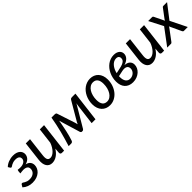

<svg xmlns="http://www.w3.org/2000/svg" viewBox="317 -1765 3023 3023"><g transform="rotate(-45 1828.5 -254.0)"><path d="M55 -444Q69.5 -459 89.5 -472Q109.5 -485 133.5 -494.5Q157.5 -504 184.8 -509.5Q212 -515 241 -515Q281 -515 309.8 -505.2Q338.5 -495.5 357.2 -479.2Q376 -463 385 -442.2Q394 -421.5 394 -399.5Q394 -381.5 388 -362.8Q382 -344 369 -327.2Q356 -310.5 334.8 -297Q313.5 -283.5 283 -276Q329 -266.5 353.2 -237.8Q377.5 -209 377.5 -167Q377.5 -135.5 363.8 -104.2Q350 -73 322.5 -48.2Q295 -23.5 254.2 -8.2Q213.5 7 159 7Q60 7 -8.5 -56L15 -95Q17.5 -100 22.8 -103.8Q28 -107.5 34.5 -107.5Q44 -107.5 53.8 -100.8Q63.5 -94 77.8 -85.8Q92 -77.5 112.5 -70.8Q133 -64 163.5 -64Q194 -64 217.8 -72.2Q241.5 -80.5 257.8 -94.8Q274 -109 282.5 -128.2Q291 -147.5 291 -169.5Q291 -207 266.2 -224Q241.5 -241 196 -241Q180.5 -241 161.2 -238.5Q142 -236 124.5 -233.5Q124.5 -251.5 126 -268.8Q127.5 -286 134.5 -304Q148 -302 161.2 -300.8Q174.5 -299.5 188.5 -299.5Q219 -299 241.8 -306Q264.5 -313 279.5 -324.5Q294.5 -336 301.8 -351Q309 -366 309 -382Q309 -394.5 304.5 -405.8Q300 -417 289.8 -425.5Q279.5 -434 263 -439Q246.5 -444 223 -444Q192.5 -444 171.2 -437.5Q150 -431 135.2 -423Q120.5 -415 111 -408Q101.5 -401 94.5 -400.5Q88.5 -399.5 84.2 -401.2Q80 -403 74.5 -411.5L55 -444Z M613 -507.5 575 -185Q568 -127 581.8 -99.2Q595.5 -71.5 633.5 -71.5Q656 -71.5 679.5 -83.5Q703 -95.5 725 -118Q747 -140.5 766.2 -172.2Q785.5 -204 799 -243L831 -507.5H925.5L864.5 0H817.5Q783 0 783 -34L789.5 -120.5Q750 -57 700.2 -25Q650.5 7 598 7Q566 7 541.5 -5.8Q517 -18.5 501.5 -43Q486 -67.5 480.2 -103.2Q474.5 -139 480.5 -185L518.5 -507.5Z M1297.5 -189Q1305 -164.5 1309.5 -143Q1315.5 -159 1325.5 -176.5L1508 -488Q1516.5 -501 1526 -505Q1535.5 -509 1545.5 -509H1625.5L1563 0H1477.5L1520.5 -344Q1521.5 -354 1524 -366.5Q1526.5 -379 1529.5 -391L1316.5 -31Q1311 -23 1304 -18.2Q1297 -13.5 1288 -13.5H1274.5Q1266 -13.5 1260 -18.2Q1254 -23 1250.5 -31L1142 -390Q1140 -376 1138 -361Q1136 -346 1133.5 -334.5Q1126 -295.5 1118.8 -258.5Q1111.5 -221.5 1103.2 -184.2Q1095 -147 1084.5 -108.8Q1074 -70.5 1060.5 -29.5Q1056 -16 1046.2 -8Q1036.5 0 1022 0H965.5Q1003.5 -119 1036 -245Q1068.5 -371 1092 -509H1166.5Q1176.5 -509 1185.8 -505Q1195 -501 1199 -488L1297.5 -189Z M1892 -67Q1928 -67 1957 -86.5Q1986 -106 2006.5 -138.8Q2027 -171.5 2038 -214.2Q2049 -257 2049 -303.5Q2049 -372.5 2022.5 -406.8Q1996 -441 1945.5 -441Q1909.5 -441 1880.5 -421.8Q1851.5 -402.5 1831 -369.8Q1810.5 -337 1799.5 -294.2Q1788.5 -251.5 1788.5 -204.5Q1788.5 -136 1814.8 -101.5Q1841 -67 1892 -67ZM1883.5 7Q1842 7 1807 -7.2Q1772 -21.5 1746.8 -48.5Q1721.5 -75.5 1707.5 -114.8Q1693.5 -154 1693.5 -204Q1693.5 -247 1702.8 -286.8Q1712 -326.5 1728.8 -361Q1745.5 -395.5 1769 -424Q1792.5 -452.5 1821.5 -472.8Q1850.5 -493 1884 -504Q1917.5 -515 1954 -515Q1995.5 -515 2030.5 -500.8Q2065.5 -486.5 2090.8 -459.5Q2116 -432.5 2130 -393.5Q2144 -354.5 2144 -304.5Q2144 -240.5 2123.8 -183.8Q2103.5 -127 2068.5 -84.5Q2033.5 -42 1985.8 -17.5Q1938 7 1883.5 7Z M2612.5 -412Q2612.5 -392.5 2605.5 -373.2Q2598.5 -354 2583.5 -337Q2568.5 -320 2544.8 -305.2Q2521 -290.5 2488 -280Q2515 -279 2537.2 -271.8Q2559.5 -264.5 2575.2 -251Q2591 -237.5 2599.8 -218.2Q2608.5 -199 2608.5 -173.5Q2608.5 -139 2593.2 -106.5Q2578 -74 2550 -48.8Q2522 -23.5 2482.8 -8Q2443.5 7.5 2396 7.5Q2351 7.5 2316.2 -7Q2281.5 -21.5 2258.2 -47.5Q2235 -73.5 2223 -110Q2211 -146.5 2211 -191Q2211 -233 2220 -273.2Q2229 -313.5 2246 -349.5Q2263 -385.5 2287.2 -415.8Q2311.5 -446 2341.5 -468Q2371.5 -490 2407 -502.2Q2442.5 -514.5 2482 -514.5Q2515.5 -514.5 2540 -506Q2564.5 -497.5 2580.8 -483.2Q2597 -469 2604.8 -450.5Q2612.5 -432 2612.5 -412ZM2304.5 -218.5Q2304 -215 2304 -211.5Q2304 -208 2304 -204Q2303.5 -172.5 2309.5 -146.2Q2315.5 -120 2328.2 -101.8Q2341 -83.5 2360.5 -73.5Q2380 -63.5 2406 -64.5Q2430 -65 2451 -74Q2472 -83 2487.5 -97.8Q2503 -112.5 2512 -132Q2521 -151.5 2521 -173Q2521 -190.5 2515 -205.5Q2509 -220.5 2495.2 -230.2Q2481.5 -240 2459.2 -243Q2437 -246 2404.5 -240ZM2470.5 -449.5Q2442 -449.5 2417 -436.5Q2392 -423.5 2371.5 -400.2Q2351 -377 2335.8 -345.5Q2320.5 -314 2312.5 -277.5L2398.5 -296.5Q2441.5 -304.5 2467.5 -315.8Q2493.5 -327 2507.8 -340Q2522 -353 2526.8 -367Q2531.5 -381 2531.5 -394.5Q2531.5 -405 2528.5 -414.8Q2525.5 -424.5 2518.2 -432.2Q2511 -440 2499.2 -444.8Q2487.5 -449.5 2470.5 -449.5Z M2840 -507.5 2802 -185Q2795 -127 2808.8 -99.2Q2822.5 -71.5 2860.5 -71.5Q2883 -71.5 2906.5 -83.5Q2930 -95.5 2952 -118Q2974 -140.5 2993.2 -172.2Q3012.5 -204 3026 -243L3058 -507.5H3152.5L3091.5 0H3044.5Q3010 0 3010 -34L3016.5 -120.5Q2977 -57 2927.2 -25Q2877.5 7 2825 7Q2793 7 2768.5 -5.8Q2744 -18.5 2728.5 -43Q2713 -67.5 2707.2 -103.2Q2701.5 -139 2707.5 -185L2745.5 -507.5Z M3364.5 -273.5 3243.5 -507.5H3328.5Q3338.5 -507.5 3343.2 -504.8Q3348 -502 3351.5 -495L3434 -324Q3438.5 -335 3446.5 -346L3557 -493Q3565.5 -507.5 3579 -507.5H3664.5L3483.5 -273L3618 0H3533.5Q3523 0 3517 -5.2Q3511 -10.5 3507.5 -18.5L3415 -217Q3412.5 -211.5 3410 -206.5Q3407.5 -201.5 3404.5 -197.5L3270.5 -18Q3265 -11 3258.8 -5.5Q3252.5 0 3243 0H3160Z"/></g></svg>

Font: Lato Medium
Style: Italic
Weight: 500
Italic angle: -7°
Designer: Lukasz Dziedzic
Foundry: tyPoland Lukasz Dziedzic
Version: Version 2.006; 2014-01-15